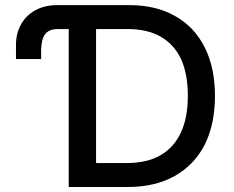

<svg xmlns="http://www.w3.org/2000/svg" viewBox="-20 -748 936 768"><path d="M43.9 -511.7Q43.9 -526.4 43.9 -568.4Q43.9 -613.3 63.5 -649.4Q83 -685.5 120.1 -706.1Q157.2 -727.5 210 -727.5Q237.3 -727.5 293 -727.5Q293 -703.1 293 -631.8Q272.5 -631.8 210.9 -631.8Q182.6 -631.8 168 -619.1Q153.3 -606.4 149.4 -586.9Q144.5 -566.4 144.5 -543.9Q144.5 -533.2 144.5 -511.7Q119.1 -511.7 43.9 -511.7ZM490.2 0Q431.6 0 254.9 0Q254.9 -181.6 254.9 -727.5Q315.4 -727.5 497.1 -727.5Q604.5 -727.5 680.7 -683.6Q757.8 -640.6 798.8 -558.6Q839.8 -477.5 839.8 -364.3Q839.8 -251 798.8 -168.9Q756.8 -87.9 678.7 -43.9Q600.6 0 490.2 0ZM364.3 -95.7Q394.5 -95.7 484.4 -95.7Q567.4 -95.7 622.1 -127Q676.8 -159.2 704.1 -218.8Q731.4 -278.3 731.4 -364.3Q731.4 -450.2 705.1 -509.8Q677.7 -569.3 624 -600.6Q570.3 -631.8 491.2 -631.8Q448.2 -631.8 364.3 -631.8Q364.3 -497.1 364.3 -95.7Z"/></svg>

Font: DeepSea
Style: Medium
Weight: 500
Designer: Stem
Version: Version 3.019;git-0a5106e0b